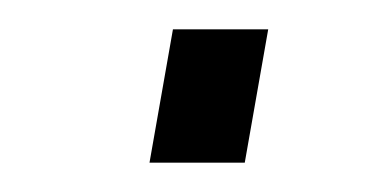

<svg xmlns="http://www.w3.org/2000/svg" viewBox="-20 -420 252 131"><path d="M82 -309 98 -400H163L147 -309Z"/></svg>

Font: Archivo ExtraCondensed ExtraLight
Style: Italic
Weight: 250
Width: 2
Italic angle: -10°
Designer: Hector Gatti
Foundry: Omnibus-Type
Version: Version 2.001